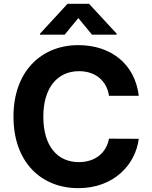

<svg xmlns="http://www.w3.org/2000/svg" viewBox="-20 -973 792 1003"><path d="M704.9 -472.7C684.7 -640.6 557.5 -737.2 389.2 -737.2C197.1 -737.2 50.4 -601.6 50.4 -363.6C50.4 -126.4 194.6 9.9 389.2 9.9C575.6 9.9 688.2 -114 704.9 -247.9L549.4 -248.6C534.8 -170.8 473.7 -126.1 391.7 -126.1C281.2 -126.1 206.3 -208.1 206.3 -363.6C206.3 -514.9 280.2 -601.2 392.8 -601.2C476.9 -601.2 537.6 -552.6 549.4 -472.7ZM317.8 -791.9 389.2 -878.6 460.6 -791.9H589.5V-796.9L445.3 -953.1H332.7L188.9 -796.9V-791.9Z"/></svg>

Font: Karasuma Gothic
Style: Bold
Weight: 700
Designer: Rasmus Andersson / Ryoko Nishizuka
Foundry: Genbu
Version: Version 1.00